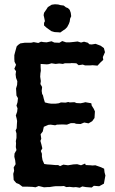

<svg xmlns="http://www.w3.org/2000/svg" viewBox="-20 -868 539 898"><path d="M85 5 69 -7 56 -12 44 -26 42 -55 46 -69 44 -85 53 -100 51 -118 47 -135 48 -150 57 -166 54 -180 55 -198 54 -208 57 -223V-244L53 -258L58 -268L59 -287L60 -302L58 -313L54 -328L60 -345L62 -361L57 -374L62 -390L64 -409L57 -421L56 -439L55 -454L60 -471L61 -488L55 -504L53 -520L55 -535L47 -546L55 -565L48 -579L47 -592V-610L50 -622L58 -651L65 -658L75 -665L95 -668H125L138 -671L159 -667L172 -673L184 -671L198 -670L221 -675L234 -669L258 -668L271 -676L289 -670H306L326 -672L343 -674L359 -669L373 -673L391 -668L398 -661L409 -660L427 -663L451 -654L466 -643L471 -624L461 -601L463 -588L449 -575L436 -561L413 -563L401 -562H378L367 -566L348 -563L337 -572L315 -573L307 -572H283L274 -569L257 -571L240 -569L221 -572L208 -568L199 -567L170 -569V-555L171 -537L169 -525L168 -509L171 -489L169 -475L177 -461L175 -443L177 -429L181 -422L185 -405L190 -389L206 -385L220 -383H239L255 -385L265 -389L287 -388L299 -391L306 -389L328 -390L338 -386L357 -385L372 -388L379 -390L407 -385L409 -374L418 -360L424 -347L422 -316L411 -301L394 -291L374 -295L357 -288L336 -289L328 -292H311L293 -285L272 -286L246 -285L238 -282L217 -285L206 -284L185 -275L180 -253L170 -240L173 -219L169 -209L174 -191L178 -174L171 -162L176 -149V-136L179 -119L187 -101L201 -99L217 -98L239 -96H252L261 -91L276 -98L298 -95L317 -98L322 -99L341 -100L359 -95L378 -103L381 -96L403 -95L412 -94L426 -95L452 -86L467 -79L469 -62L473 -47L468 -20L466 -9L444 3L419 1L409 9L382 7L365 4L353 10L335 7L323 8L306 6L290 7L279 2L263 3H239L230 4L211 7H202L186 8L161 2L146 8L132 6L106 5ZM262 -716 253 -717 235 -718 221 -722 208 -731 197 -739 186 -749V-761L190 -769L187 -784L184 -797L186 -808L197 -824L204 -835L222 -846L237 -848L252 -847L263 -844L278 -842L288 -834L298 -830L306 -822L311 -808L313 -792L308 -781L306 -767L302 -756L294 -741L284 -731L276 -726Z"/></svg>

Font: Winky Rough Medium
Style: Regular
Weight: 500
Designer: Simon Atzbach
Foundry: typofactur
Version: Version 1.206; ttfautohint (v1.8.4.7-5d5b)